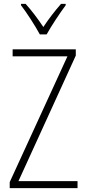

<svg xmlns="http://www.w3.org/2000/svg" viewBox="-20 -968 445 988"><path d="M185 -791H220C245 -836 287 -899 318 -941V-948H294C259 -908 231 -871 203 -829C176 -870 141 -916 112 -948H88V-941C116 -905 160 -837 185 -791ZM379 0V-36H75L370 -682V-714H45V-678H327L30 -31V0Z"/></svg>

Font: Noto Sans Georgian Condensed ExtraLight
Style: Regular
Weight: 200
Width: 3
Designer: Monotype Design Team, Akaki Razmadze
Foundry: Google LLC
Version: Version 2.005